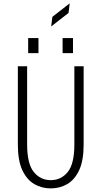

<svg xmlns="http://www.w3.org/2000/svg" viewBox="-20 -1086 590 1118"><path d="M275.5 11Q223 11 179.5 -14.2Q136 -39.5 110 -95.2Q84 -151 84 -243.5V-700H138V-245.5Q138 -132 176.8 -84.5Q215.5 -37 275.5 -37Q336 -37 374.5 -84.5Q413 -132 413 -245.5V-700H467V-243.5Q467 -151 441 -95.2Q415 -39.5 371.8 -14.2Q328.5 11 275.5 11ZM144 -864.5H204V-776.5H144ZM344.5 -864.5H405V-776.5H344.5ZM278 -932 285 -988 386 -1066.5 379 -1010.5Z"/></svg>

Font: Trispace SemiCondensed ExtraLight
Style: Regular
Weight: 200
Width: 4
Designer: Tyler Finck
Foundry: Etcetera Type Company
Version: Version 1.210; ttfautohint (v1.8.3)